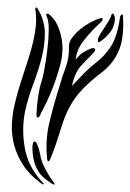

<svg xmlns="http://www.w3.org/2000/svg" viewBox="-20 -498 352 518"><path d="M145 -333Q137 -299 122.5 -261.5Q108 -224 90 -192Q90 -190 87.5 -185.5Q85 -181 81 -181Q79 -181 78.5 -187Q78 -193 79 -195Q79 -211 83 -237.5Q87 -264 93 -281Q95 -287 99.5 -310Q104 -333 107.5 -361.5Q111 -390 111.5 -416.5Q112 -443 105 -456V-460Q109 -463 114 -458Q127 -447 134.5 -431Q142 -415 145.5 -397.5Q149 -380 148.5 -363Q148 -346 145 -333ZM184 -337Q195 -351 205 -357Q215 -363 225 -367Q226 -367 230 -368Q234 -369 236 -366Q238 -363 235 -359Q232 -355 230 -353Q223 -346 214.5 -337.5Q206 -329 199 -321Q189 -310 183 -295.5Q177 -281 174 -266Q191 -284 206.5 -300Q222 -316 240 -330Q263 -347 280 -374Q297 -401 304 -453Q306 -458 309 -459Q312 -460 312 -452Q315 -394 300 -360Q285 -326 255 -303Q239 -291 223 -277Q207 -263 192.5 -246Q178 -229 166 -206Q154 -183 145 -153Q138 -130 131 -109.5Q124 -89 116 -70Q114 -63 110 -63Q107 -64 107 -73Q102 -121 113.5 -168.5Q125 -216 141 -267Q148 -292 157.5 -317Q167 -342 166 -374Q166 -385 175 -397Q184 -409 197 -419.5Q210 -430 224 -437.5Q238 -445 248 -448Q257 -451 257 -447Q257 -443 251 -437Q230 -418 208.5 -392Q187 -366 184 -337ZM97 -1Q96 0 95.5 -0.5Q95 -1 90 -4Q60 -26 43 -52Q26 -78 18.5 -105.5Q11 -133 12 -160.5Q13 -188 19 -214Q27 -249 38.5 -283.5Q50 -318 60 -350.5Q70 -383 75 -414.5Q80 -446 75 -475Q75 -477 78 -478Q79 -478 80 -476.5Q81 -475 82 -474Q101 -442 101 -408.5Q101 -375 92 -340.5Q83 -306 69.5 -270.5Q56 -235 48 -199Q38 -153 46.5 -101Q55 -49 93 -8Q95 -5 97 -4Q99 -3 97 -1ZM127 0Q125 0 123 -1L119 -3Q105 -12 94 -22.5Q83 -33 75 -53Q72 -60 70 -71.5Q68 -83 67.5 -93Q67 -103 68.5 -110Q70 -117 74 -116Q77 -116 80.5 -108Q84 -100 86 -92Q88 -81 90.5 -71Q93 -61 97 -53Q108 -28 126 -5Q128 0 127 0ZM290 -449Q290 -428 278 -412Q266 -396 249 -385Q246 -383 245 -385.5Q244 -388 244 -389Q244 -395 249 -403.5Q254 -412 260.5 -421.5Q267 -431 273 -441Q279 -451 281 -459Q284 -464 287 -459Q290 -454 290 -449Z"/></svg>

Font: mr_AkronimG
Style: Regular
Weight: 400
Version: Version 1.002 April 14, 2020